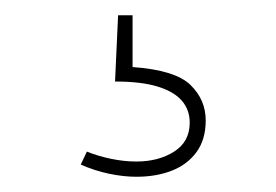

<svg xmlns="http://www.w3.org/2000/svg" viewBox="-20 -20 362 252"><path d="M159 212Q142 212 123 208Q104 204 86 196L94 179Q109 185 126 188.5Q143 192 159 192Q188 192 208.5 179Q229 166 229 141Q229 124 218.5 112Q208 100 186.5 93.5Q165 87 131 87L135 0H154V68Q210 72 230 91.5Q250 111 250 138Q250 163 238 179.5Q226 196 205.5 204Q185 212 159 212Z"/></svg>

Font: Bitter Thin
Style: Regular
Weight: 100
Designer: Sol Matas, and Bitter project Authors
Foundry: Sol Matas
Version: Version 2.002